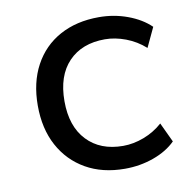

<svg xmlns="http://www.w3.org/2000/svg" viewBox="-64 -566 636 639"><g transform="rotate(-10 254.0 -247.0)"><path d="M309 9Q233 9 177 -23Q121 -55 90 -112.5Q59 -170 59 -248Q59 -326 90 -383.5Q121 -441 177.5 -472Q234 -503 310 -503Q361 -503 407 -486Q453 -469 483 -440L452 -374Q423 -400 387 -413.5Q351 -427 317 -427Q239 -427 194 -380Q149 -333 149 -247Q149 -162 194 -114.5Q239 -67 316 -67Q351 -67 386.5 -80.5Q422 -94 450 -119L481 -53Q452 -24 406 -7.5Q360 9 309 9Z"/></g></svg>

Font: Nunito Sans 8pt
Style: Regular
Weight: 400
Version: Version 3.101;gftools[0.9.27]